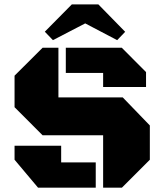

<svg xmlns="http://www.w3.org/2000/svg" viewBox="-20 -869 761 889"><path d="M457.5 0V-242.7H177.2L47.4 -372.6V-518.6L177.2 -647.9H250.5V-418H548.3L673.8 -288.1V-129.4L544.4 0ZM284.7 -531.2V-647.9H543.9L656.2 -535.2V-466.3H457.5V-531.2ZM47.4 -194.3H263.2V-117.2H423.3V0H156.2L47.4 -129.4ZM312.5 -848.6H435.5L559.6 -721.7L522.5 -683.1L374.5 -760.7L225.1 -683.1L187.5 -722.2Z"/></svg>

Font: Black Ops One
Style: Regular
Weight: 400
Designer: James Grieshaber
Foundry: James Grieshaber
Version: Version 1.002